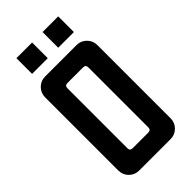

<svg xmlns="http://www.w3.org/2000/svg" viewBox="-250 -866 928 928"><g transform="rotate(-45 214.5 -402.0)"><path d="M71.4 -803.6H178.6V-696.4H71.4ZM250 -803.6H357.1V-696.4H250ZM267.9 -544.3H160.7Q142.9 -544.3 142.9 -526.4V-116.4Q142.9 -98.6 160.7 -98.6H267.9Q285.7 -98.6 285.7 -116.4V-526.4Q285.7 -544.3 267.9 -544.3ZM107.1 -642.9H321.4Q351.4 -642.9 372.1 -622.1Q392.9 -601.4 392.9 -571.4V-71.4Q392.9 -41.4 372.1 -20.7Q351.4 0 321.4 0H107.1Q77.1 0 56.4 -20.7Q35.7 -41.4 35.7 -71.4V-571.4Q35.7 -601.4 56.4 -622.1Q77.1 -642.9 107.1 -642.9Z"/></g></svg>

Font: Aire Exterior
Style: Regular
Weight: 400
Width: 4
Designer: Jayvee Enaguas (HarvettFox96)
Version: 20190503.02